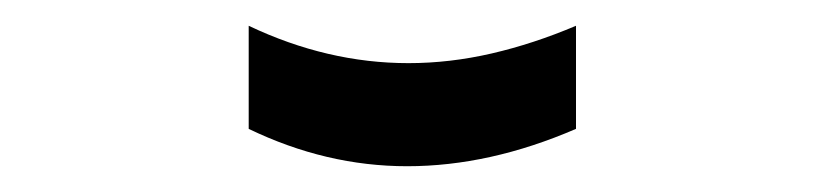

<svg xmlns="http://www.w3.org/2000/svg" viewBox="-20 -334 640 149"><path d="M173 -314Q234 -285 297 -285Q329 -285 361.5 -292.5Q394 -300 427 -314V-234Q360 -205 296 -205Q233 -205 173 -234Z"/></svg>

Font: PlemolJP35 Console
Style: Regular
Weight: 400
Version: v2.0.3; ttfautohint (v1.8.4.7-5d5b-dirty) -l 6 -r 45 -G 200 